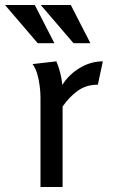

<svg xmlns="http://www.w3.org/2000/svg" viewBox="-84 -753 453 773"><path d="M143 -506Q162 -461 167 -411Q192 -452 236.5 -479Q281 -506 330 -506L310 -412Q263 -412 229 -387.5Q195 -363 168 -324V0H79V-361Q79 -380 76 -405.5Q73 -431 66 -455Q59 -479 47 -495ZM201 -733 280 -579H212L80 -733ZM56 -733 135 -579H68L-64 -733Z"/></svg>

Font: Rosario Medium
Style: Regular
Weight: 500
Version: Version 1.201